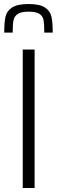

<svg xmlns="http://www.w3.org/2000/svg" viewBox="-20 -934 285 954"><path d="M93 -688H152V0H93ZM242 -772H200Q200 -814 196.5 -834Q193 -854 176 -865Q159 -876 122 -876Q85 -876 68 -864.5Q51 -853 47 -833Q43 -813 43 -772H1Q1 -823 7.5 -851.5Q14 -880 40.5 -897Q67 -914 122 -914Q177 -914 203 -897Q229 -880 235.5 -851.5Q242 -823 242 -772Z"/></svg>

Font: Saira SemiCondensed Light
Style: Regular
Weight: 300
Width: 4
Designer: Hector Gatti with collaboration of the Omnibus-Type team
Foundry: Omnibus-Type
Version: Version 0.072; ttfautohint (v1.8)